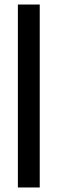

<svg xmlns="http://www.w3.org/2000/svg" viewBox="-20 -828 254 848"><path d="M59 0V-808H155.5V0Z"/></svg>

Font: Encode Sans Cnd Md
Style: Regular
Weight: 500
Width: 3
Designer: Multiple Designers
Foundry: Impallari Type
Version: Version 3.002; ttfautohint (v1.8.3) -l 8 -r 50 -G 200 -x 14 